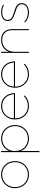

<svg xmlns="http://www.w3.org/2000/svg" viewBox="1386 -1944 751 3564"><g transform="rotate(-90 1762.0 -161.5)"><path d="M554 -259Q554 -185 521.5 -126Q489 -67 431.5 -33.5Q374 0 303 0Q232 0 174.5 -33.5Q117 -67 84.5 -126Q52 -185 52 -259Q52 -333 84.5 -392Q117 -451 174.5 -484Q232 -517 303 -517Q374 -517 431.5 -484Q489 -451 521.5 -392Q554 -333 554 -259ZM72 -259Q72 -190 101.5 -135.5Q131 -81 184 -50.5Q237 -20 303 -20Q369 -20 422 -50.5Q475 -81 504.5 -135.5Q534 -190 534 -259Q534 -328 504.5 -382Q475 -436 422 -466.5Q369 -497 303 -497Q237 -497 184 -466.5Q131 -436 101.5 -382Q72 -328 72 -259Z M1223 -258Q1223 -184 1190.5 -125.5Q1158 -67 1101 -33.5Q1044 0 972 0Q892 0 830.5 -41Q769 -82 741 -152V194H721V-517H741V-365Q769 -435 830.5 -476Q892 -517 972 -517Q1044 -517 1101 -483.5Q1158 -450 1190.5 -391Q1223 -332 1223 -258ZM1203 -258Q1203 -326 1173 -380.5Q1143 -435 1090.5 -466Q1038 -497 972 -497Q906 -497 853.5 -466Q801 -435 771 -380.5Q741 -326 741 -258Q741 -190 771 -135.5Q801 -81 853.5 -50.5Q906 -20 972 -20Q1038 -20 1090.5 -50.5Q1143 -81 1173 -135.5Q1203 -190 1203 -258Z M1759 -95 1773 -81Q1737 -42 1686 -21Q1635 0 1576 0Q1505 0 1448.5 -33.5Q1392 -67 1359.5 -126Q1327 -185 1327 -259Q1327 -333 1359.5 -392Q1392 -451 1448.5 -484Q1505 -517 1576 -517Q1647 -517 1701.5 -484Q1756 -451 1786 -392Q1816 -333 1816 -259H1347Q1347 -190 1376.5 -135.5Q1406 -81 1458 -50.5Q1510 -20 1576 -20Q1632 -20 1679.5 -39.5Q1727 -59 1759 -95ZM1348 -279H1796Q1789 -377 1730 -437Q1671 -497 1576 -497Q1513 -497 1462.5 -469.5Q1412 -442 1382 -392.5Q1352 -343 1348 -279Z M2348 -95 2362 -81Q2326 -42 2275 -21Q2224 0 2165 0Q2094 0 2037.5 -33.5Q1981 -67 1948.5 -126Q1916 -185 1916 -259Q1916 -333 1948.5 -392Q1981 -451 2037.5 -484Q2094 -517 2165 -517Q2236 -517 2290.5 -484Q2345 -451 2375 -392Q2405 -333 2405 -259H1936Q1936 -190 1965.5 -135.5Q1995 -81 2047 -50.5Q2099 -20 2165 -20Q2221 -20 2268.5 -39.5Q2316 -59 2348 -95ZM1937 -279H2385Q2378 -377 2319 -437Q2260 -497 2165 -497Q2102 -497 2051.5 -469.5Q2001 -442 1971 -392.5Q1941 -343 1937 -279Z M3004 -313V0H2984V-313Q2984 -400 2935.5 -448.5Q2887 -497 2801 -497Q2705 -495 2648 -438Q2591 -381 2583 -281V0H2563V-517H2583V-371Q2608 -440 2664 -478Q2720 -516 2801 -517Q2897 -517 2950.5 -463Q3004 -409 3004 -313Z M3320 -497Q3256 -497 3215.5 -471Q3175 -445 3175 -395Q3175 -360 3194.5 -338Q3214 -316 3242.5 -304Q3271 -292 3322 -276Q3376 -260 3408.5 -245.5Q3441 -231 3463.5 -204Q3486 -177 3486 -134Q3486 -68 3435.5 -34Q3385 0 3312 0Q3258 0 3209.5 -19Q3161 -38 3127 -72L3140 -87Q3173 -55 3217 -37.5Q3261 -20 3312 -20Q3378 -20 3422 -49Q3466 -78 3466 -133Q3466 -168 3446 -190.5Q3426 -213 3396.5 -226Q3367 -239 3317 -254Q3264 -271 3231.5 -285.5Q3199 -300 3177 -326Q3155 -352 3155 -393Q3155 -454 3201.5 -485.5Q3248 -517 3319 -517Q3393 -517 3457 -480L3447 -463Q3394 -497 3320 -497Z"/></g></svg>

Font: Gontserrat Thin
Style: Regular
Weight: 250
Designer: Julieta Ulanovsky
Foundry: Julieta Ulanovsky
Version: Version 6.001